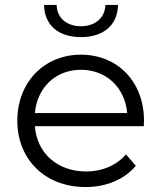

<svg xmlns="http://www.w3.org/2000/svg" viewBox="-20 -751 658 776"><path d="M307 -601C396 -601 455 -647 457 -731H406C404 -678 364 -645 307 -645C250 -645 210 -678 209 -731H158C160 -647 218 -601 307 -601ZM562 -263C562 -421 455 -530 307 -530C159 -530 50 -419 50 -263C50 -107 162 5 326 5C409 5 482 -25 529 -81L489 -127C449 -81 392 -58 328 -58C213 -58 129 -131 121 -241H561C561 -249 562 -257 562 -263ZM307 -469C410 -469 485 -397 494 -294H121C130 -397 205 -469 307 -469Z"/></svg>

Font: Talent
Style: Regular
Weight: 400
Designer: Mike Powis
Version: Version 1.001;hotconv 1.0.109;makeotfexe 2.5.65596